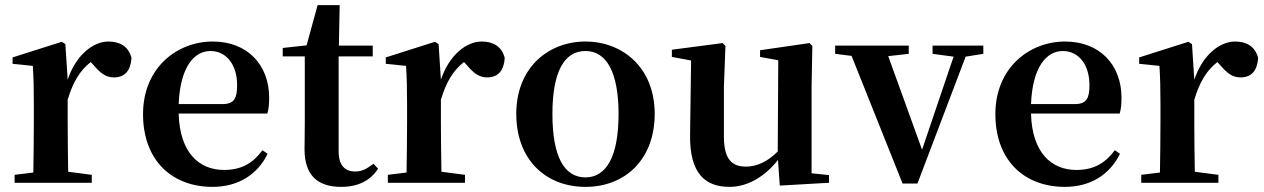

<svg xmlns="http://www.w3.org/2000/svg" viewBox="-20 -713 4932 749"><path d="M235 -541 221 -550 29 -489V-464L108 -456C111 -408 112 -372 112 -307V-235C112 -180 111 -97 110 -40L37 -31V0H338V-31L246 -43C245 -100 244 -181 244 -235V-324C265 -394 292 -438 334 -471L345 -459C370 -430 391 -411 424 -411C471 -411 490 -442 493 -487C481 -534 445 -551 403 -551C343 -551 276 -498 244 -402Z M677 -307C683 -453 738 -514 801 -514C862 -514 905 -462 905 -381C905 -330 894 -307 848 -307ZM1023 -270C1028 -287 1030 -306 1030 -332C1030 -458 947 -551 810 -551C670 -551 538 -448 538 -268C538 -86 652 16 809 16C908 16 984 -31 1024 -113L1004 -127C969 -80 926 -50 854 -50C757 -50 681 -117 677 -270Z M1437 -74C1410 -54 1392 -44 1366 -44C1326 -44 1301 -67 1301 -123V-493H1434V-535H1302L1305 -693H1219L1176 -536L1083 -526V-493H1169V-231C1169 -191 1168 -163 1168 -131C1168 -29 1219 16 1311 16C1379 16 1426 -10 1455 -55Z M1691 -541 1677 -550 1485 -489V-464L1564 -456C1567 -408 1568 -372 1568 -307V-235C1568 -180 1567 -97 1566 -40L1493 -31V0H1794V-31L1702 -43C1701 -100 1700 -181 1700 -235V-324C1721 -394 1748 -438 1790 -471L1801 -459C1826 -430 1847 -411 1880 -411C1927 -411 1946 -442 1949 -487C1937 -534 1901 -551 1859 -551C1799 -551 1732 -498 1700 -402Z M2264 16C2417 16 2534 -89 2534 -269C2534 -449 2409 -551 2264 -551C2118 -551 1994 -448 1994 -269C1994 -90 2109 16 2264 16ZM2264 -21C2181 -21 2135 -102 2135 -268C2135 -433 2181 -514 2264 -514C2345 -514 2393 -433 2393 -268C2393 -102 2345 -21 2264 -21Z M3146 -37V-374L3149 -534L3138 -545L2945 -517V-491L3016 -478L3014 -122C2977 -85 2935 -63 2890 -63C2835 -63 2804 -92 2804 -180V-374L2810 -534L2799 -545L2601 -519V-491L2676 -477L2672 -187C2670 -37 2730 16 2826 16C2900 16 2967 -28 3015 -89L3022 11L3214 0V-30Z M3816 -535H3618V-503L3700 -492L3577 -129L3445 -494L3525 -503V-535H3238V-503L3302 -495L3501 3H3559L3747 -492L3816 -503Z M4002 -307C4008 -453 4063 -514 4126 -514C4187 -514 4230 -462 4230 -381C4230 -330 4219 -307 4173 -307ZM4348 -270C4353 -287 4355 -306 4355 -332C4355 -458 4272 -551 4135 -551C3995 -551 3863 -448 3863 -268C3863 -86 3977 16 4134 16C4233 16 4309 -31 4349 -113L4329 -127C4294 -80 4251 -50 4179 -50C4082 -50 4006 -117 4002 -270Z M4630 -541 4616 -550 4424 -489V-464L4503 -456C4506 -408 4507 -372 4507 -307V-235C4507 -180 4506 -97 4505 -40L4432 -31V0H4733V-31L4641 -43C4640 -100 4639 -181 4639 -235V-324C4660 -394 4687 -438 4729 -471L4740 -459C4765 -430 4786 -411 4819 -411C4866 -411 4885 -442 4888 -487C4876 -534 4840 -551 4798 -551C4738 -551 4671 -498 4639 -402Z"/></svg>

Font: Source Han Serif
Style: Bold
Weight: 700
Designer: Ryoko NISHIZUKA 西塚涼子 (kana & ideographs); Frank Grießhammer (Latin, Greek & Cyrillic); Wenlong ZHANG 张文龙 (bopomofo); San
Foundry: Adobe Systems Incorporated
Version: Version 1.001;PS 1.001;hotconv 16.6.54;makeotf.lib2.5.65590